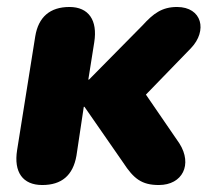

<svg xmlns="http://www.w3.org/2000/svg" viewBox="-20 -521 615 550"><path d="M101 9C156 9 189 -18 199 -75L220 -215H222L333 -55C363 -9 386 9 435 9C503 9 532 -50 494 -110L398 -250L527 -383C575 -433 559 -501 487 -501C444 -501 419 -482 389 -449L235 -293H233L250 -400C260 -463 234 -501 179 -501C123 -501 90 -472 81 -417L29 -91C19 -28 45 9 101 9Z"/></svg>

Font: SN Pro Heavy
Style: Italic
Weight: 800
Italic angle: -9°
Designer: Tobias Whetton
Foundry: Supernotes
Version: Version 1.001;Glyphs 3.2 (3249)